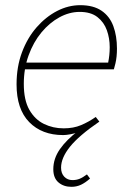

<svg xmlns="http://www.w3.org/2000/svg" viewBox="-20 -510 508 742"><path d="M256 212Q226 212 206 195Q186 178 186 144Q186 103 211.5 66.5Q237 30 282 -4L280 2Q267 6 251.5 9Q236 12 224 12Q142 12 93 -38Q44 -88 44 -184Q44 -252 65 -308Q86 -364 121.5 -404.5Q157 -445 200.5 -467.5Q244 -490 290 -490Q341 -490 372.5 -468.5Q404 -447 418 -409Q432 -371 432 -322Q432 -306 430.5 -291.5Q429 -277 426 -264.5Q423 -252 420 -242H68L74 -268H398Q401 -283 402.5 -297.5Q404 -312 404 -328Q404 -362 393 -393Q382 -424 356.5 -444Q331 -464 288 -464Q248 -464 209.5 -443Q171 -422 140 -384.5Q109 -347 90.5 -296Q72 -245 72 -186Q72 -123 93.5 -85.5Q115 -48 150 -31Q185 -14 226 -14Q264 -14 293.5 -26.5Q323 -39 350 -58L364 -40Q285 14 250.5 57Q216 100 216 138Q216 160 228.5 173Q241 186 260 186Q275 186 287.5 181Q300 176 316 164L328 180Q310 196 293 204Q276 212 256 212Z"/></svg>

Font: Source Sans 3 VF
Style: Italic
Weight: 200
Italic angle: -11°
Designer: Paul D. Hunt
Foundry: Adobe Systems Incorporated
Version: Version 3.042;hotconv 1.0.118;makeotfexe 2.5.65603